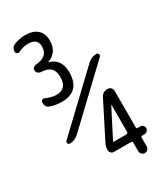

<svg xmlns="http://www.w3.org/2000/svg" viewBox="-233 -824 966 1133"><g transform="rotate(-30 250.0 -258.0)"><path d="M375 58.6V-124H374H373L274.4 68.4V69.3V70.3H363.3Q375 69.3 375 58.6ZM458 70.3Q468.8 70.3 476.6 78.1Q484.4 85.9 484.4 95.7Q484.4 106.4 476.1 114.7Q467.8 123 458 123H439.5Q433.6 123 432.6 128.9V191.4Q432.6 203.1 424.3 211.4Q416 219.7 403.8 219.7Q391.6 219.7 383.3 211.4Q375 203.1 375 191.4V133.8Q375 123 363.3 123H248Q238.3 123 230 115.2Q221.7 107.4 221.7 95.7Q221.7 69.3 234.4 46.9L354.5 -190.4Q369.1 -218.8 401.4 -217.8Q415 -217.8 423.8 -209Q432.6 -200.2 432.6 -185.5V64.5Q432.6 70.3 439.5 70.3ZM54.7 -298.8Q27.3 -308.6 28.3 -339.8Q28.3 -349.6 36.6 -355Q44.9 -360.4 53.7 -355.5Q89.8 -338.9 123 -337.9Q196.3 -337.9 196.3 -418Q196.3 -459 176.3 -479Q156.2 -499 109.4 -501Q98.6 -502 90.8 -509.8Q83 -517.6 83 -527.8Q83 -538.1 90.3 -545.4Q97.7 -552.7 109.4 -553.7Q192.4 -559.6 192.4 -628.9Q192.4 -683.6 127.9 -683.6Q94.7 -683.6 62.5 -667Q54.7 -663.1 45.9 -667.5Q37.1 -671.9 37.1 -680.7Q37.1 -710.9 63.5 -721.7Q98.6 -735.4 136.7 -736.3Q192.4 -736.3 221.2 -710Q250 -683.6 250 -635.7Q250 -555.7 178.7 -530.3Q177.7 -530.3 177.7 -529.3Q177.7 -528.3 178.7 -528.3Q255.9 -508.8 255.9 -416Q255.9 -286.1 129.9 -286.1Q92.8 -286.1 54.7 -298.8ZM48.8 -49.8Q39.1 -49.8 35.6 -58.6Q32.2 -67.4 39.1 -74.2L388.7 -406.2Q415 -430.7 449.2 -429.7Q457 -429.7 460.9 -420.9Q464.8 -412.1 459 -406.2L109.4 -74.2Q83 -49.8 48.8 -49.8Z"/></g></svg>

Font: Rounded-X Mgen+ 2m regular
Style: Regular
Weight: 400
Designer: [Source Han Sans]
Ryoko NISHIZUKA  (kana & ideographs); Paul D. Hunt (Latin, Greek & Cyrillic); Wenlong ZHANG  (bopomofo
Version: Version 1.059.20150602